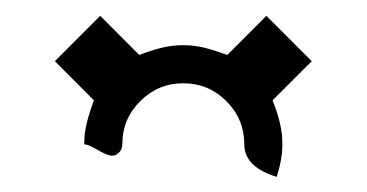

<svg xmlns="http://www.w3.org/2000/svg" viewBox="-20 -429 470 246"><path d="M50.3 -350.6 108.4 -408.7 158.4 -358.6Q175 -365 188 -368Q200.9 -371.1 214.8 -371.1Q228.8 -371.1 241.7 -367.9Q254.6 -364.7 271.2 -358.6L321.3 -408.7L379.4 -350.6L329.3 -300.5Q335.7 -283.9 338.7 -271Q341.8 -258.1 341.8 -244.1Q341.8 -224.9 334.5 -202.4Q293 -215.1 293 -244.1Q293 -276.4 270.1 -299.3Q247.3 -322.3 214.8 -322.3Q182.6 -322.3 159.7 -299.4Q136.7 -276.6 136.7 -244.1Q136.7 -238 132.8 -233.8Q128.9 -229.5 123.5 -229.5Q117.9 -229.5 105.3 -236.8Q92.8 -244.1 87.9 -244.1Q87.9 -258.1 91.1 -271Q94.2 -283.9 100.3 -300.5Z"/></svg>

Font: AgreloyInT3
Style: Medium
Weight: 400
Designer: gluk
Foundry: gluk
Version: Version 0.27